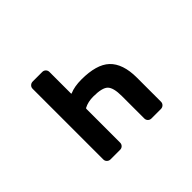

<svg xmlns="http://www.w3.org/2000/svg" viewBox="-142 -1030 1284 1284"><g transform="rotate(-45 500.0 -388.0)"><path d="M656.2 -19.5Q641.6 -19.5 631.8 -29.3Q622.1 -39.1 622.1 -53.7V-265.6Q622.1 -344.7 595.2 -371.6Q568.4 -398.4 484.4 -398.4Q434.6 -398.4 397.5 -378.9Q393.6 -377 393.6 -372.1V-53.7Q393.6 -39.1 383.8 -29.3Q374 -19.5 359.4 -19.5H269.5Q254.9 -19.5 244.6 -29.3Q234.4 -39.1 234.4 -53.7V-721.7Q234.4 -736.3 244.6 -746.1Q254.9 -755.9 269.5 -755.9H359.4Q374 -755.9 383.8 -746.1Q393.6 -736.3 393.6 -721.7V-518.6Q393.6 -513.7 397.5 -515.6Q442.4 -535.2 509.8 -535.2Q579.1 -535.2 630.9 -520.5Q682.6 -505.9 714.8 -475.6Q747.1 -445.3 763.7 -396.5Q780.3 -347.7 780.3 -281.2V-53.7Q780.3 -39.1 770 -29.3Q759.8 -19.5 745.1 -19.5Z"/></g></svg>

Font: Rounded-L Mgen+ 1m bold
Style: Bold
Weight: 700
Designer: [Source Han Sans]
Ryoko NISHIZUKA  (kana & ideographs); Paul D. Hunt (Latin, Greek & Cyrillic); Wenlong ZHANG  (bopomofo
Version: Version 1.059.20150602